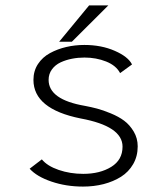

<svg xmlns="http://www.w3.org/2000/svg" viewBox="-20 -678 610 709"><path d="M198.5 -524 309 -658H380L245.5 -524ZM286.5 11Q224 11 169.8 -7.5Q115.5 -26 89.5 -55L134.5 -89.5Q154.5 -65 196.8 -50.5Q239 -36 287.5 -36Q349 -36 390.8 -61.8Q432.5 -87.5 432.5 -136.5Q432.5 -212 278 -240.5Q103.5 -275.5 103.5 -383Q103.5 -416 120.2 -441.5Q137 -467 164.8 -482Q192.5 -497 224.8 -504.5Q257 -512 291.5 -512Q354.5 -512 404 -490.2Q453.5 -468.5 467.5 -440L423.5 -408Q409 -436 372 -450.8Q335 -465.5 292 -465.5Q268.5 -465.5 246.2 -461.2Q224 -457 204 -447.8Q184 -438.5 171.8 -421.8Q159.5 -405 159.5 -383Q159.5 -310 294 -287Q317.5 -282.5 338.5 -277Q359.5 -271.5 388.8 -259.5Q418 -247.5 438.5 -232.2Q459 -217 473.8 -192.2Q488.5 -167.5 488.5 -137.5Q488.5 -101 471.8 -72Q455 -43 426.8 -25.2Q398.5 -7.5 362.8 1.8Q327 11 286.5 11Z"/></svg>

Font: League Mono Narrow UltraLight
Style: Regular
Weight: 200
Width: 3
Designer: Tyler Finck
Foundry: The League of Moveable Type / Tyler Finck
Version: Version 2.210